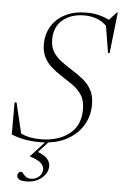

<svg xmlns="http://www.w3.org/2000/svg" viewBox="-63 -784 672 1060"><g transform="rotate(5 273.0 -253.5)"><path d="M122 232.5Q93.5 232.5 82.5 224Q71.5 215.5 71.5 204Q71.5 194.5 77.5 188.2Q83.5 182 93.5 182Q97 182 102.8 190.2Q108.5 198.5 119 207Q129.5 215.5 148 215.5Q173.5 215.5 192.2 199Q211 182.5 211 158Q211 140 194 123.8Q177 107.5 132 93.5V91.5L208 9Q195 10 181 10Q88.5 10 21.5 -19V-197H32.5L72.5 -28.5Q97.5 -16.5 125 -11.5Q152.5 -6.5 181.5 -6.5Q278 -6.5 339.5 -53.5Q401 -100.5 401 -191Q401 -241 379.5 -272.5Q358 -304 326.2 -325.2Q294.5 -346.5 264.5 -366Q234.5 -385.5 209.5 -407.8Q184.5 -430 169.5 -459.8Q154.5 -489.5 154.5 -531.5Q154.5 -587 181 -630.8Q207.5 -674.5 257 -699.8Q306.5 -725 377 -725Q412.5 -725 443.5 -717.2Q474.5 -709.5 501 -696.5L541 -740.5H546L520.5 -513.5H511.5L487.5 -661.5Q464 -685.5 432.2 -697Q400.5 -708.5 364 -708.5Q291 -708.5 244.5 -670Q198 -631.5 198 -561.5Q198 -520.5 215 -492.8Q232 -465 259.5 -444.5Q287 -424 318 -404.5Q349 -385 379 -362.2Q409 -339.5 428.8 -306Q448.5 -272.5 448.5 -221.5Q448.5 -162 421.5 -113.2Q394.5 -64.5 344.5 -32.8Q294.5 -1 226 7.5L174 65Q214 80.5 228.2 98.8Q242.5 117 242.5 137.5Q242.5 176 208.2 204.2Q174 232.5 122 232.5Z"/></g></svg>

Font: Newsreader Display Light
Style: Italic
Weight: 300
Italic angle: -17°
Designer: Hugues Gentile
Foundry: Production Type
Version: Version 1.001